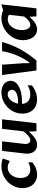

<svg xmlns="http://www.w3.org/2000/svg" viewBox="1136 -1704 579 2890"><g transform="rotate(-90 1425.0 -259.5)"><path d="M426.3 -61.5Q378.9 -23.4 332.3 -6.8Q285.6 9.8 240.2 9.8Q193.8 9.8 156.5 -6.1Q119.1 -22 92.8 -51Q66.4 -80.1 52.2 -120.4Q38.1 -160.6 38.1 -209Q38.1 -254.4 50.3 -295.7Q62.5 -336.9 84.7 -372.3Q106.9 -407.7 137.5 -436.3Q168 -464.8 204.3 -485.1Q240.7 -505.4 282.2 -516.4Q323.7 -527.3 367.2 -527.3Q392.1 -527.3 423.3 -522.7Q454.6 -518.1 483.9 -506.8L449.7 -407.7L439.5 -402.8Q423.8 -414.1 399.4 -423.3Q375 -432.6 347.2 -432.6Q316.4 -432.6 288.1 -419.2Q259.8 -405.8 238 -380.4Q216.3 -355 203.4 -319.1Q190.4 -283.2 190.4 -238.3Q190.4 -199.7 200.2 -172.1Q210 -144.5 227.3 -126.7Q244.6 -108.9 267.8 -100.6Q291 -92.3 317.9 -92.3Q342.8 -92.3 369.6 -99.6Q396.5 -106.9 426.3 -124Z M1014.6 0H894L888.7 -115.2Q866.7 -90.8 844.2 -68.1Q821.8 -45.4 797.6 -28.1Q773.4 -10.7 746.8 -0.5Q720.2 9.8 689.5 9.8Q653.8 9.8 627.2 -4.2Q600.6 -18.1 583.7 -41.7Q566.9 -65.4 560.3 -97.2Q553.7 -128.9 557.6 -164.6L598.1 -517.6H742.2L703.1 -178.7Q701.2 -160.6 704.1 -144.8Q707 -128.9 714.1 -117.2Q721.2 -105.5 732.4 -98.9Q743.7 -92.3 758.3 -92.3Q774.4 -92.3 791.7 -100.3Q809.1 -108.4 826.2 -122.6Q843.3 -136.7 860.1 -155.5Q877 -174.3 892.6 -196.3L929.7 -517.6H1073.7Z M1371.1 9.8Q1324.2 9.8 1285.4 -5.4Q1246.6 -20.5 1218.5 -49.1Q1190.4 -77.6 1174.8 -118.7Q1159.2 -159.7 1159.2 -210.9Q1159.2 -257.3 1171.6 -298.6Q1184.1 -339.8 1206.3 -375Q1228.5 -410.2 1258.8 -438.5Q1289.1 -466.8 1324.5 -486.6Q1359.9 -506.3 1399.2 -516.8Q1438.5 -527.3 1478.5 -527.3Q1522 -527.3 1554.7 -515.6Q1587.4 -503.9 1609.4 -484.6Q1631.3 -465.3 1642.3 -440.4Q1653.3 -415.5 1653.3 -389.2Q1653.3 -352.1 1632.1 -320.8Q1610.8 -289.6 1570.8 -266.6Q1530.8 -243.7 1473.1 -230.7Q1415.5 -217.8 1343.3 -217.8H1306.6Q1306.6 -191.4 1315.7 -168.5Q1324.7 -145.5 1342.3 -128.7Q1359.9 -111.8 1386 -102.1Q1412.1 -92.3 1446.8 -92.3Q1481.9 -92.3 1515.9 -102.3Q1549.8 -112.3 1585 -132.8V-70.3Q1561.5 -49.8 1534.9 -34.7Q1508.3 -19.5 1480.5 -9.8Q1452.6 0 1424.8 4.9Q1397 9.8 1371.1 9.8ZM1451.2 -432.6Q1425.3 -432.6 1402.1 -419.9Q1378.9 -407.2 1360.1 -385.7Q1341.3 -364.3 1328.1 -335.9Q1314.9 -307.6 1310.1 -276.9H1349.1Q1386.2 -276.9 1417.2 -283.4Q1448.2 -290 1470.7 -302.2Q1493.2 -314.5 1505.4 -331.5Q1517.6 -348.6 1517.6 -369.1Q1517.6 -379.9 1513.7 -391.1Q1509.8 -402.3 1501.7 -411.6Q1493.7 -420.9 1481 -426.8Q1468.3 -432.6 1451.2 -432.6Z M1740.2 -517.6H1895.5L1918 -200.2Q1918.5 -176.3 1918.7 -152.6Q1918.9 -128.9 1919.4 -105.5H1929.2Q1963.4 -153.8 1990.7 -203.1Q2018.1 -252.4 2038.8 -303.7Q2059.6 -355 2074.7 -408.2Q2089.8 -461.4 2099.6 -517.6H2237.3Q2217.3 -443.8 2190.2 -376.2Q2163.1 -308.6 2128.4 -245.1Q2093.8 -181.6 2051.5 -120.8Q2009.3 -60.1 1959.5 0H1809.6Z M2646.5 -413.6Q2628.4 -423.8 2610.6 -428.2Q2592.8 -432.6 2577.6 -432.6Q2545.4 -432.6 2516.4 -416.5Q2487.3 -400.4 2465.1 -372.1Q2442.9 -343.8 2429.7 -304.9Q2416.5 -266.1 2416.5 -220.2Q2416.5 -192.9 2421.4 -169.4Q2426.3 -146 2436.3 -128.9Q2446.3 -111.8 2460.9 -102.1Q2475.6 -92.3 2494.6 -92.3Q2510.7 -92.3 2527.1 -99.1Q2543.5 -106 2559.6 -118.4Q2575.7 -130.9 2591.1 -147.7Q2606.4 -164.6 2620.6 -184.6ZM2743.7 0H2623L2617.2 -106Q2594.2 -80.6 2571.8 -59.3Q2549.3 -38.1 2526.1 -22.7Q2502.9 -7.3 2478 1.2Q2453.1 9.8 2426.3 9.8Q2387.2 9.8 2357.2 -7.6Q2327.1 -24.9 2306.6 -54Q2286.1 -83 2275.4 -121.3Q2264.6 -159.7 2264.6 -201.7Q2264.6 -249 2278.1 -291.5Q2291.5 -334 2314.9 -370.1Q2338.4 -406.2 2370.4 -435.5Q2402.3 -464.8 2439.2 -485.1Q2476.1 -505.4 2516.4 -516.4Q2556.6 -527.3 2597.2 -527.3Q2628.4 -527.3 2657.7 -520.5Q2687 -513.7 2715.8 -501L2803.7 -528.8Z"/></g></svg>

Font: Proza Libre
Style: SemiBold Italic
Weight: 600
Designer: Jasper de Waard
Foundry: Jasper de Waard
Version: Version 1.000; ttfautohint (v1.4.1.8-43bc)